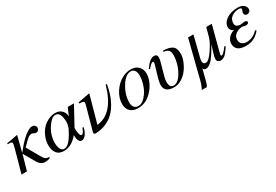

<svg xmlns="http://www.w3.org/2000/svg" viewBox="40 -1279 3334 2321"><g transform="rotate(-30 1707.0 -118.0)"><path d="M153 -225 156 -226Q289 -397 385 -436Q398 -441 411 -441Q437 -441 451 -427.5Q465 -414 465 -394Q465 -373 452 -360.5Q439 -348 419 -348Q407 -348 391 -357.5Q375 -367 365 -367Q339 -367 311 -344.5Q283 -322 221 -257L319 -85Q344 -41 361 -28.5Q378 -16 410 -16V0Q371 13 341 13Q279 13 243 -51L150 -211L90 0H14L100 -309Q114 -362 114 -376Q114 -400 81 -400H53V-414Q106 -421 204 -441L207 -438Z M993 -428 851 -167V-149Q851 -110 860 -80Q869 -50 885 -50Q908 -50 936 -124L952 -117Q915 9 851 9Q802 9 799 -96Q711 11 605 11Q536 11 503.5 -31Q471 -73 471 -141Q471 -202 495.5 -261.5Q520 -321 562 -364Q596 -398 642.5 -419.5Q689 -441 735 -441Q795 -441 828 -405.5Q861 -370 861 -322L907 -428ZM803 -272Q803 -420 726 -420Q674 -420 613.5 -328Q553 -236 553 -125Q553 -77 570 -43.5Q587 -10 622 -10Q695 -10 787 -201Q788 -207 792.5 -220.5Q797 -234 800 -247Q803 -260 803 -272Z M1439 -434 1455 -430Q1444 -366 1426 -308Q1408 -250 1374.5 -190Q1341 -130 1297.5 -86.5Q1254 -43 1188.5 -14Q1123 15 1044 18Q1016 18 1016 -4Q1016 -10 1019 -17L1111 -350Q1113 -360 1113 -367Q1113 -383 1098 -388Q1083 -393 1048 -394V-410L1211 -441L1214 -439L1109 -61Q1341 -83 1439 -434Z M1934 -301Q1934 -244 1905.5 -182.5Q1877 -121 1828 -72Q1745 11 1640 11Q1570 11 1531.5 -25.5Q1493 -62 1493 -128Q1493 -211 1543.5 -290Q1594 -369 1673 -411Q1729 -441 1793 -441Q1855 -441 1894.5 -403.5Q1934 -366 1934 -301ZM1850 -326Q1850 -371 1831 -395.5Q1812 -420 1779 -420Q1712 -420 1651 -329Q1577 -216 1577 -101Q1577 -57 1598 -33.5Q1619 -10 1655 -10Q1716 -10 1776 -93Q1810 -139 1830 -203.5Q1850 -268 1850 -326Z M2242 -426V-441Q2327 -441 2369.5 -411.5Q2412 -382 2412 -303Q2412 -256 2390.5 -201.5Q2369 -147 2334 -100Q2299 -53 2248.5 -21.5Q2198 10 2145 10Q2011 10 2011 -94Q2011 -136 2043 -240L2071 -333Q2079 -362 2079 -372Q2079 -386 2067 -386Q2045 -386 1998 -326L1985 -335Q2055 -441 2116 -441Q2160 -441 2160 -396Q2160 -371 2152 -344L2102 -163Q2091 -124 2091 -89Q2091 -11 2148 -11Q2198 -11 2241.5 -70.5Q2285 -130 2306.5 -202Q2328 -274 2328 -327Q2328 -381 2308 -401Q2288 -421 2242 -426Z M2913 -117 2927 -108Q2881 -37 2852.5 -13Q2824 11 2790 11Q2769 11 2755 -1Q2741 -13 2741 -34Q2741 -65 2756 -110L2789 -214H2788Q2720 -93 2674.5 -42Q2629 9 2585 9Q2557 9 2549 -19Q2540 17 2529.5 58.5Q2519 100 2514.5 118.5Q2510 137 2504 157Q2498 177 2493 187Q2488 197 2482 205H2411Q2435 170 2455 93L2586 -428H2661L2586 -130Q2582 -112 2582 -103Q2582 -55 2622 -55Q2662 -55 2727 -151.5Q2792 -248 2807 -306L2840 -428H2917L2838 -128Q2819 -52 2819 -51Q2819 -36 2830 -36Q2842 -36 2858.5 -51.5Q2875 -67 2913 -117Z M3330 -98 3346 -88Q3268 11 3147 11Q3000 11 3000 -100Q3000 -145 3033 -181Q3066 -217 3116 -230Q3091 -234 3077 -252.5Q3063 -271 3063 -294Q3064 -354 3125.5 -397.5Q3187 -441 3287 -441Q3335 -441 3365 -417.5Q3395 -394 3395 -358Q3395 -338 3379 -325Q3363 -312 3347 -312Q3329 -312 3318.5 -323Q3308 -334 3308 -352Q3308 -362 3315.5 -376.5Q3323 -391 3323 -400Q3323 -420 3286 -420Q3233 -420 3189 -390Q3145 -360 3145 -298Q3145 -272 3165.5 -258.5Q3186 -245 3219 -245Q3222 -245 3240 -248.5Q3258 -252 3272 -252Q3286 -252 3296 -246Q3306 -240 3306 -231Q3306 -204 3261 -204Q3252 -204 3239 -208.5Q3226 -213 3215 -213Q3171 -213 3128.5 -185Q3086 -157 3086 -106Q3086 -64 3112 -44.5Q3138 -25 3175 -25Q3262 -25 3330 -98Z"/></g></svg>

Font: STIX MathJax Main
Style: Italic
Weight: 400
Italic angle: -16.33°
Designer: MicroPress Inc., with final additions and corrections provided by Coen Hoffman, Elsevier (retired)
Version: Version 1.1.1